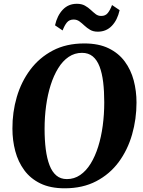

<svg xmlns="http://www.w3.org/2000/svg" viewBox="-20 -982 756 1012"><path d="M321 10.5Q245.5 10.5 193 -15Q140.5 -40.5 108 -84.8Q75.5 -129 60.5 -185.5Q45.5 -242 45.5 -304Q45 -390.5 68.5 -470.8Q92 -551 139.5 -614.5Q187 -678 258 -715.5Q329 -753 424.5 -753Q500 -753 552.5 -727.5Q605 -702 637.5 -658Q670 -614 684.8 -558Q699.5 -502 699.5 -441.5Q699.5 -354.5 676.2 -273.2Q653 -192 605.8 -128Q558.5 -64 487.2 -26.8Q416 10.5 321 10.5ZM332.5 -38Q371 -38 402.5 -59.5Q434 -81 457.8 -119.5Q481.5 -158 497.5 -209Q513.5 -260 521.5 -319.5Q529.5 -379 529.5 -442.5Q529.5 -501 523.8 -548.8Q518 -596.5 504.8 -631.2Q491.5 -666 468.8 -684.8Q446 -703.5 412 -703.5Q373.5 -703.5 342 -682.2Q310.5 -661 286.8 -622.5Q263 -584 247 -533.5Q231 -483 223 -424.2Q215 -365.5 215 -303Q215 -244 221.2 -195.2Q227.5 -146.5 241 -111.2Q254.5 -76 277 -57Q299.5 -38 332.5 -38ZM495.5 -815Q471.5 -815 455 -824.8Q438.5 -834.5 425.2 -847Q412 -859.5 398.8 -869.2Q385.5 -879 368 -879Q345 -879 332.2 -863Q319.5 -847 310 -821.5L270 -848.5Q281.5 -900 311 -931Q340.5 -962 385 -962Q410.5 -962 427.8 -952.2Q445 -942.5 458.2 -930Q471.5 -917.5 484 -907.8Q496.5 -898 513 -898Q535.5 -897.5 548.2 -913.5Q561 -929.5 570.5 -955.5L610.5 -928.5Q599 -876.5 569.5 -845.8Q540 -815 495.5 -815Z"/></svg>

Font: Merriweather 60pt ExtraBold
Style: Italic
Weight: 800
Italic angle: -7.8°
Version: Version 2.101